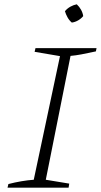

<svg xmlns="http://www.w3.org/2000/svg" viewBox="-20 -873 469 893"><path d="M15 0 19 -17Q50 -25 79.5 -30Q109 -35 137 -37L259 -612L141 -632L145 -649H429L426 -634Q385 -625 358 -620Q331 -615 308 -613L193 -37L302 -19L299 0ZM337 -853Q349 -842 357 -827.5Q365 -813 367 -798Q357 -786 343 -778Q329 -770 314 -768Q302 -778 294 -792.5Q286 -807 282 -821Q293 -834 307.5 -842Q322 -850 337 -853Z"/></svg>

Font: Piazzolla Thin Thin
Style: Italic
Weight: 250
Italic angle: -11.3°
Version: Version 2.005